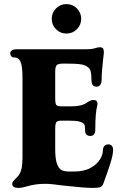

<svg xmlns="http://www.w3.org/2000/svg" viewBox="-20 -909 619 939"><path d="M40 -10Q40 -17 44 -22Q48 -27 55.5 -34.5Q63 -42 70 -50Q81 -63 85.5 -85Q90 -107 90 -140V-528Q90 -586 80 -608Q71 -628 50 -628H48Q40 -628 35 -634Q30 -640 30 -648Q30 -656 37.5 -662Q45 -668 60 -668H403Q428 -668 444 -673Q460 -678 467 -678Q483 -678 486 -668Q488 -660 488 -656Q488 -646 485 -625Q477 -558 477 -518Q477 -502 470 -493.5Q463 -485 452 -485Q438 -485 432.5 -494.5Q427 -504 427 -525Q427 -544 424 -557.5Q421 -571 412 -579Q398 -591 374.5 -594.5Q351 -598 301 -598H290Q265 -598 257.5 -590.5Q250 -583 250 -558V-429Q250 -403 255 -396Q260 -389 280 -389H329Q370 -389 393 -400Q399 -403 412 -411.5Q425 -420 437 -420Q457 -420 457 -401Q457 -398 455 -390Q446 -356 446 -274Q446 -260 439.5 -252Q433 -244 423 -244Q409 -244 402.5 -251Q396 -258 396 -274Q396 -293 392.5 -300Q389 -307 376 -312Q363 -317 346 -318Q329 -319 280 -319Q261 -319 255.5 -311.5Q250 -304 250 -279V-180Q250 -131 259 -107Q268 -83 282.5 -76.5Q297 -70 320 -70H340Q391 -70 423 -88Q455 -106 469 -129.5Q483 -153 483 -171Q483 -187 490.5 -195Q498 -203 509 -203Q533 -203 533 -175Q533 -153 520.5 -112.5Q508 -72 485 -10Q480 3 469.5 6.5Q459 10 435 10Q392 10 305 0L277 -3Q232 -10 199 -10Q153 -10 110 3Q86 10 70 10Q40 10 40 -10ZM233 -817Q233 -847 254 -868Q275 -889 305 -889Q335 -889 356 -868Q377 -847 377 -817Q377 -787 356 -766Q335 -745 305 -745Q275 -745 254 -766Q233 -787 233 -817Z"/></svg>

Font: Raigarh
Style: Bold
Weight: 700
Designer: jaikishan Patel
Foundry: MagicType
Version: Version 1.000